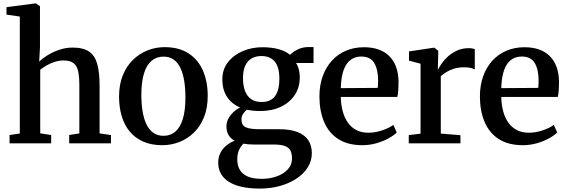

<svg xmlns="http://www.w3.org/2000/svg" viewBox="-20 -839 3322 1124"><path d="M96 -57.5V-742L18 -753.5V-797L185.5 -819H190.5L214 -803V-563.5L209.5 -479Q227 -496 257.5 -515Q288 -534 326.2 -547.2Q364.5 -560.5 405 -560.5Q467.5 -560.5 501.8 -536.8Q536 -513 549.5 -463.5Q563 -414 563 -337.5V-58L629.5 -48.5V0H385V-48.5L444.5 -58V-337.5Q444.5 -387.5 437.8 -420.5Q431 -453.5 411 -469.2Q391 -485 351 -485Q326.5 -485 301.5 -477.2Q276.5 -469.5 254.5 -457Q232.5 -444.5 215.5 -431V-58.5L279.5 -48.5V0H36V-48.5Z M677 -273.5Q677 -344.5 699 -398.5Q721 -452.5 758.8 -489Q796.5 -525.5 844 -544.2Q891.5 -563 943 -563Q1028 -563 1084.2 -526.2Q1140.5 -489.5 1168.2 -425.2Q1196 -361 1196 -278Q1196 -206.5 1174 -152.2Q1152 -98 1114.2 -61.8Q1076.5 -25.5 1028.8 -7.2Q981 11 930 11Q866 11 818.5 -10Q771 -31 739.5 -69Q708 -107 692.5 -159.2Q677 -211.5 677 -273.5ZM937.5 -44Q978.5 -44 1007 -68.8Q1035.5 -93.5 1050.5 -143.2Q1065.5 -193 1065.5 -268.5Q1065.5 -321 1058.5 -364.8Q1051.5 -408.5 1036.5 -440.5Q1021.5 -472.5 997 -490Q972.5 -507.5 937 -507.5Q896 -507.5 867 -483Q838 -458.5 822.8 -408.8Q807.5 -359 807.5 -283Q807.5 -230.5 814.8 -186.8Q822 -143 837.5 -111Q853 -79 877.8 -61.5Q902.5 -44 937.5 -44Z M1501 265Q1441.5 265 1396.2 255Q1351 245 1320 225.5Q1289 206 1273.2 177.8Q1257.5 149.5 1257.5 113Q1257.5 81.5 1270.2 56.2Q1283 31 1305 13Q1327 -5 1353.5 -15Q1329.5 -28 1317.5 -49.2Q1305.5 -70.5 1305.5 -99.5Q1305.5 -122 1316.2 -143Q1327 -164 1345.2 -181.5Q1363.5 -199 1386 -209.5Q1333 -232.5 1307.2 -274.8Q1281.5 -317 1281.5 -373.5Q1281.5 -433 1314.8 -475.2Q1348 -517.5 1401.5 -540Q1455 -562.5 1516 -562.5Q1570 -562.5 1610.8 -551.2Q1651.5 -540 1678.5 -518Q1690 -532 1719.5 -547.8Q1749 -563.5 1785.5 -563.5H1815.5V-470H1713.5Q1720 -460 1724.8 -446.8Q1729.5 -433.5 1732.2 -418.5Q1735 -403.5 1735 -387Q1735 -327 1705.2 -282.5Q1675.5 -238 1623.2 -213.5Q1571 -189 1502.5 -189Q1482 -189 1462 -191Q1442 -193 1425 -197Q1411.5 -185.5 1402.5 -171.5Q1393.5 -157.5 1393.5 -140Q1393.5 -106 1418.2 -94.2Q1443 -82.5 1501.5 -82.5H1615Q1679.5 -82.5 1721.8 -66Q1764 -49.5 1784.8 -18.2Q1805.5 13 1805.5 57.5Q1805.5 103.5 1781.2 141.5Q1757 179.5 1714.8 207.2Q1672.5 235 1617.5 250Q1562.5 265 1501 265ZM1512.5 208Q1558 208 1598.5 194Q1639 180 1664.2 153.2Q1689.5 126.5 1689.5 88Q1689.5 61 1680.5 43Q1671.5 25 1648.2 16Q1625 7 1581.5 7H1466.5Q1449.5 7 1434 5.8Q1418.5 4.5 1405.5 2Q1389 17.5 1379 40Q1369 62.5 1369 94Q1369 129.5 1384 155.2Q1399 181 1430.8 194.5Q1462.5 208 1512.5 208ZM1511.5 -242Q1566 -242 1590.8 -277.2Q1615.5 -312.5 1615.5 -378Q1615.5 -423 1603.8 -452.2Q1592 -481.5 1568.5 -496.2Q1545 -511 1510.5 -511Q1478 -511 1453.8 -497.5Q1429.5 -484 1416 -455.2Q1402.5 -426.5 1402.5 -381Q1402.5 -340 1413.8 -308.5Q1425 -277 1449 -259.5Q1473 -242 1511.5 -242Z M2101 11Q2016 11 1960.2 -25Q1904.5 -61 1877.2 -125.5Q1850 -190 1850 -274Q1850 -340.5 1869.5 -393.8Q1889 -447 1923.8 -484.8Q1958.5 -522.5 2006.2 -542.5Q2054 -562.5 2110.5 -562.5Q2206 -562.5 2258.2 -511.2Q2310.5 -460 2313 -365Q2313 -333.5 2311.5 -311Q2310 -288.5 2306 -271.5H1975Q1976 -224.5 1986.8 -186Q1997.5 -147.5 2017.5 -119.8Q2037.5 -92 2067.2 -77Q2097 -62 2136 -62Q2177 -62 2218.5 -76.2Q2260 -90.5 2282.5 -108L2302.5 -63.5Q2285.5 -46 2254 -28.8Q2222.5 -11.5 2182.8 -0.2Q2143 11 2101 11ZM1975 -323 2191.5 -324.5Q2192.5 -334 2193 -346.2Q2193.5 -358.5 2193.5 -368.5Q2193.5 -431 2171.2 -469.5Q2149 -508 2095 -508Q2070 -508 2048.8 -498.2Q2027.5 -488.5 2011.5 -467Q1995.5 -445.5 1986 -410Q1976.5 -374.5 1975 -323Z M2373 0V-48L2442 -56.5V-466L2374.5 -484V-538L2517.5 -559.5H2523L2545.5 -542V-520.5L2543 -432.5L2545.5 -433.5Q2550 -444 2563.5 -464.2Q2577 -484.5 2599.8 -506Q2622.5 -527.5 2653.8 -542.2Q2685 -557 2723.5 -557Q2737 -557 2745.5 -555.2Q2754 -553.5 2759.5 -551.5V-432Q2752.5 -437 2737.2 -441Q2722 -445 2697.5 -445Q2662.5 -445 2636.2 -436.5Q2610 -428 2591.8 -416.2Q2573.5 -404.5 2560.5 -393V-57L2675.5 -47.5V0Z M3040.5 11Q2955.5 11 2899.8 -25Q2844 -61 2816.8 -125.5Q2789.5 -190 2789.5 -274Q2789.5 -340.5 2809 -393.8Q2828.5 -447 2863.2 -484.8Q2898 -522.5 2945.8 -542.5Q2993.5 -562.5 3050 -562.5Q3145.5 -562.5 3197.8 -511.2Q3250 -460 3252.5 -365Q3252.5 -333.5 3251 -311Q3249.5 -288.5 3245.5 -271.5H2914.5Q2915.5 -224.5 2926.2 -186Q2937 -147.5 2957 -119.8Q2977 -92 3006.8 -77Q3036.5 -62 3075.5 -62Q3116.5 -62 3158 -76.2Q3199.5 -90.5 3222 -108L3242 -63.5Q3225 -46 3193.5 -28.8Q3162 -11.5 3122.2 -0.2Q3082.5 11 3040.5 11ZM2914.5 -323 3131 -324.5Q3132 -334 3132.5 -346.2Q3133 -358.5 3133 -368.5Q3133 -431 3110.8 -469.5Q3088.5 -508 3034.5 -508Q3009.5 -508 2988.2 -498.2Q2967 -488.5 2951 -467Q2935 -445.5 2925.5 -410Q2916 -374.5 2914.5 -323Z"/></svg>

Font: Merriweather 36pt SemiBold
Style: Regular
Weight: 600
Version: Version 2.100